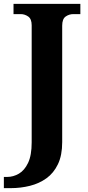

<svg xmlns="http://www.w3.org/2000/svg" viewBox="-40 -734 456 994"><path d="M-20 240V182H-3Q29 182 58 165Q87 148 105.5 109Q124 70 124 3V-603Q124 -636 106 -648.5Q88 -661 67 -661H30V-714H376V-661H340Q318 -661 300 -648.5Q282 -636 282 -601V2Q282 70 260 116Q238 162 200.5 189Q163 216 115 228Q67 240 16 240Z"/></svg>

Font: Noto Serif Myanmar
Style: Bold
Weight: 700
Designer: Ben Mitchell and the Monotype Design Team
Foundry: Monotype Imaging Inc.
Version: Version 2.106; ttfautohint (v1.8.4.7-5d5b)